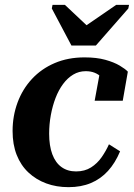

<svg xmlns="http://www.w3.org/2000/svg" viewBox="-20 -761 553 793"><path d="M275 -573H376L510 -726L513 -741H460L297 -629H367L248 -741H197L194 -726ZM294 -53Q330 -53 356 -69.5Q382 -86 400 -112Q418 -138 430 -165L476 -136Q456 -88 426 -55Q396 -22 355.5 -5Q315 12 263 12Q213 12 171 -3.5Q129 -19 97.5 -48.5Q66 -78 49 -121Q32 -164 32 -220Q32 -282 52.5 -337.5Q73 -393 112 -435Q151 -477 206 -500.5Q261 -524 329 -524Q379 -524 415 -514Q451 -504 474.5 -490Q498 -476 508 -465L487 -345H371L393 -465Q403 -463 409.5 -458Q416 -453 419.5 -446Q423 -439 422 -431Q421 -423 416 -415Q410 -431 398.5 -442.5Q387 -454 371 -460.5Q355 -467 334 -467Q306 -467 282.5 -453Q259 -439 240.5 -414Q222 -389 209.5 -356.5Q197 -324 190 -286Q183 -248 183 -209Q183 -159 196 -124Q209 -89 234 -71Q259 -53 294 -53Z"/></svg>

Font: Roboto Serif 72pt SemiCondensed SemiBold
Style: Italic
Weight: 600
Width: 4
Italic angle: -10°
Designer: Greg Gazdowicz
Foundry: Commercial Type
Version: Version 1.008